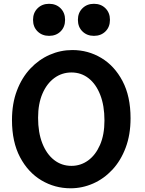

<svg xmlns="http://www.w3.org/2000/svg" viewBox="-20 -992 772 1024"><path d="M537.1 -349.1Q537.1 -428.7 514.6 -486.1Q492.2 -543.5 452.6 -574.5Q413.1 -605.5 361.3 -605.5Q310.1 -605.5 269.8 -575.9Q229.5 -546.4 206.3 -492.2Q183.1 -438 183.1 -363.8Q183.1 -285.2 205.8 -227.5Q228.5 -169.9 268.6 -138.7Q308.6 -107.4 361.3 -107.4Q410.2 -107.4 450 -136.2Q489.7 -165 513.4 -219.2Q537.1 -273.4 537.1 -349.1ZM676.3 -361.3Q676.3 -273.4 650.1 -204.1Q624 -134.8 579.1 -86.7Q534.2 -38.6 476.6 -13.2Q418.9 12.2 356.4 12.2Q272.5 12.2 201.2 -30Q129.9 -72.3 86.9 -153.6Q43.9 -234.9 43.9 -351.6Q43.9 -439.5 70.1 -508.5Q96.2 -577.6 141.6 -626Q187 -674.3 244.9 -699.7Q302.7 -725.1 366.2 -725.1Q449.7 -725.1 520.3 -682.9Q590.8 -640.6 633.5 -559.6Q676.3 -478.5 676.3 -361.3ZM395.5 -886.2Q395.5 -923.8 419.7 -947.8Q443.8 -971.7 481 -971.7Q518.6 -971.7 542.5 -947.8Q566.4 -923.8 566.4 -886.2Q566.4 -848.1 542.5 -824.5Q518.6 -800.8 481 -800.8Q443.8 -800.8 419.7 -824.5Q395.5 -848.1 395.5 -886.2ZM156.2 -886.2Q156.2 -923.8 180.4 -947.8Q204.6 -971.7 241.7 -971.7Q279.3 -971.7 303.2 -947.8Q327.1 -923.8 327.1 -886.2Q327.1 -848.1 303.2 -824.5Q279.3 -800.8 241.7 -800.8Q204.6 -800.8 180.4 -824.5Q156.2 -848.1 156.2 -886.2Z"/></svg>

Font: Andika
Style: Bold
Weight: 700
Designer: Victor Gaultney, Annie Olsen, Julie Remington, Don Collingsworth, Eric Hays, Becca Hirsbrunner
Foundry: SIL International
Version: Version 6.101